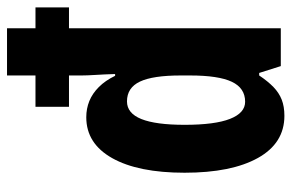

<svg xmlns="http://www.w3.org/2000/svg" viewBox="-158 -642 810 533"><g transform="rotate(-90 246.5 -375.0)"><path d="M192 10Q116 10 75 -63.5Q34 -137 34 -267Q34 -396 74.5 -468Q115 -540 188 -540Q212 -540 233 -531.5Q254 -523 272 -505Q290 -487 303 -460H308Q307 -491 305.5 -514.5Q304 -538 304 -553V-588H217V-681H304V-760H435V-681H493V-588H435V0H330L311 -60H304Q288 -36 272 -20.5Q256 -5 237 2.5Q218 10 192 10ZM231 -99Q269 -99 286.5 -136Q304 -173 304 -252V-278Q304 -355 287 -391Q270 -427 232 -427Q199 -427 183 -387Q167 -347 167 -267Q167 -183 183.5 -141Q200 -99 231 -99Z"/></g></svg>

Font: Noto Sans Display ExtraCondensed
Style: Bold
Weight: 700
Width: 2
Designer: Monotype Design Team
Foundry: Monotype Imaging Inc.
Version: Version 2.003